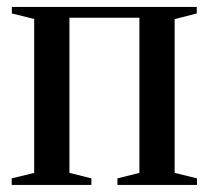

<svg xmlns="http://www.w3.org/2000/svg" viewBox="-20 -522 590 542"><path d="M13 0V-18.5L76.5 -34V-468.5L13.5 -484V-502.5H535.5V-484L473 -468V-34L536 -18.5V0H311.5V-18.5L373.5 -34V-472H176V-34L238 -18.5V0Z"/></svg>

Font: Merriweather 144pt
Style: Regular
Weight: 400
Version: Version 2.100